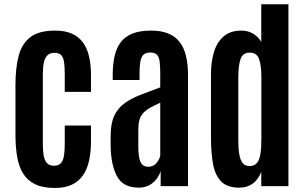

<svg xmlns="http://www.w3.org/2000/svg" viewBox="-20 -887 1459 915"><path d="M241.2 8.8Q185.1 8.8 148.4 -8.5Q111.8 -25.9 91.1 -58.6Q70.3 -91.3 62 -138.2Q53.7 -185.1 53.7 -244.1V-481.4Q53.7 -562.5 68.8 -620.6Q84 -678.7 124.8 -710Q165.5 -741.2 242.7 -741.2Q290 -741.2 322.8 -726.6Q355.5 -711.9 375.5 -684.3Q395.5 -656.7 404.5 -617.7Q413.6 -578.6 413.6 -529.8V-449.2H288.6V-534.2Q288.6 -565.9 285.6 -588.6Q282.7 -611.3 272.5 -623.3Q262.2 -635.3 239.7 -635.3Q217.8 -635.3 205.6 -623Q193.4 -610.8 188.7 -587.6Q184.1 -564.5 184.1 -532.2V-202.1Q184.1 -168.9 188.2 -145.5Q192.4 -122.1 203.9 -109.6Q215.3 -97.2 237.8 -97.2Q259.8 -97.2 270.8 -110.1Q281.7 -123 285.2 -146.5Q288.6 -169.9 288.6 -201.7V-288.6H413.6V-214.4Q413.6 -164.1 404.8 -122.8Q396 -81.5 376 -52.2Q356 -22.9 322.8 -7.1Q289.6 8.8 241.2 8.8Z M641.6 7.3Q566.4 7.3 537.4 -47.4Q508.3 -102.1 507.3 -192.4V-239.3Q507.3 -297.9 524.2 -334.5Q541 -371.1 572.3 -394Q603.5 -417 647 -434.1Q690.4 -451.2 743.7 -470.7V-534.7Q743.7 -571.8 740.7 -594Q737.8 -616.2 727.5 -626.5Q717.3 -636.7 695.8 -636.7Q674.8 -636.7 663.8 -626.2Q652.8 -615.7 648.9 -594Q645 -572.3 645 -538.6V-505.9H517.1V-527.8Q517.1 -578.1 525.6 -617.7Q534.2 -657.2 554.7 -684.8Q575.2 -712.4 610.6 -726.8Q646 -741.2 699.7 -741.2Q747.1 -741.2 780.8 -727.8Q814.5 -714.4 835.4 -687.7Q856.4 -661.1 866.2 -621.1Q876 -581.1 876 -527.8V0H745.6V-72.8Q739.7 -51.8 725.6 -33.4Q711.4 -15.1 690.2 -3.9Q668.9 7.3 641.6 7.3ZM686.5 -92.3Q710.9 -92.3 725.6 -109.9Q740.2 -127.4 743.7 -145.5V-397.5Q714.4 -384.3 694.3 -372.8Q674.3 -361.3 662.1 -347.7Q649.9 -334 644.5 -315.4Q639.2 -296.9 639.2 -270V-188Q639.2 -137.7 649.7 -115Q660.2 -92.3 686.5 -92.3Z M1120.1 7.3Q1060.5 7.3 1031.7 -24.7Q1002.9 -56.6 994.1 -111.3Q985.4 -166 985.4 -233.9V-532.2Q985.4 -591.3 999.5 -638.4Q1013.7 -685.5 1045.7 -713.4Q1077.6 -741.2 1130.4 -741.2Q1161.6 -741.2 1186.5 -726.3Q1211.4 -711.4 1225.1 -687V-866.7H1354.5V0H1225.1V-67.9Q1210.4 -30.8 1184.1 -11.7Q1157.7 7.3 1120.1 7.3ZM1168 -95.7Q1191.4 -95.7 1203.9 -109.6Q1216.3 -123.5 1220.9 -152.6Q1225.6 -181.6 1225.6 -226.1V-519Q1225.6 -572.8 1215.1 -604.5Q1204.6 -636.2 1169.9 -636.2Q1136.7 -636.2 1126.2 -605.2Q1115.7 -574.2 1115.7 -517.6V-216.3Q1115.7 -178.7 1120.4 -151.6Q1125 -124.5 1136.2 -110.1Q1147.5 -95.7 1168 -95.7Z"/></svg>

Font: Antonio
Style: Bold
Weight: 700
Designer: Vernon Adams
Foundry: Vernon Adams
Version: Version 1.002